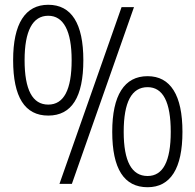

<svg xmlns="http://www.w3.org/2000/svg" viewBox="-20 -770 818 804"><path d="M182 -286Q35 -286 35 -518Q35 -633 72.5 -691.5Q110 -750 182 -750Q255 -750 292 -691.5Q329 -633 329 -518Q329 -286 182 -286ZM182 -332Q280 -332 280 -518Q280 -610 255 -657Q230 -704 182 -704Q133 -704 108 -657Q83 -610 83 -518Q83 -332 182 -332ZM598 14Q450 14 450 -218Q450 -333 487.5 -392Q525 -451 598 -451Q670 -451 707 -392Q744 -333 744 -218Q744 -103 707 -44.5Q670 14 598 14ZM598 -33Q695 -33 695 -218Q695 -405 598 -405Q498 -405 498 -218Q498 -33 598 -33ZM489 -740H541L281 0H229Z"/></svg>

Font: Encode Sans Compressed
Style: Light
Weight: 300
Designer: Pablo Impallari, Andres Torresi
Foundry: Pablo Impallari, Andres Torresi
Version: Version 1.000; ttfautohint (v1.00) -l 8 -r 50 -G 200 -x 14 -